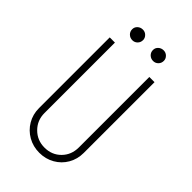

<svg xmlns="http://www.w3.org/2000/svg" viewBox="-260 -950 1046 1046"><g transform="rotate(45 262.5 -427.0)"><path d="M90 -161V-706H130V-163Q130 -107 168.5 -68.5Q207 -30 263 -30Q320 -30 357.5 -68Q395 -106 395 -163V-706H435V-161Q435 -113 412.5 -74Q390 -35 350.5 -12.5Q311 10 263 10Q215 10 175.5 -12.5Q136 -35 113 -74Q90 -113 90 -161ZM305 -824Q305 -841 317.5 -852.5Q330 -864 348 -864Q365 -864 377 -852Q389 -840 389 -824Q389 -806 377 -794Q365 -782 348 -782Q330 -782 317.5 -794Q305 -806 305 -824ZM145 -824Q145 -841 157.5 -852.5Q170 -864 188 -864Q205 -864 217 -852Q229 -840 229 -824Q229 -806 217 -794Q205 -782 188 -782Q170 -782 157.5 -794Q145 -806 145 -824Z"/></g></svg>

Font: Lineal Thin
Style: Regular
Weight: 200
Designer: Created by Frank Adebiaye with contributions from Anton Moglia & Ariel Martín Pérez
Created by Frank ADEBIAYE with FontF
Foundry: Velvetyne Type Foundry
Version: Version 2.000;Glyphs 3.2 (3227)